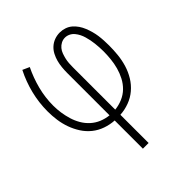

<svg xmlns="http://www.w3.org/2000/svg" viewBox="-200 -653 1001 1001"><g transform="rotate(-45 300.0 -152.5)"><path d="M279 215V7Q246 5 214.5 -6Q183 -17 157.5 -37.5Q132 -58 114 -86Q96 -114 85 -145Q74 -176 69.5 -208.5Q65 -241 65 -274Q65 -338 80.5 -400.5Q96 -463 125 -520L163 -503Q137 -450 122 -392Q107 -334 107 -275Q107 -247 111 -220Q115 -193 123 -166.5Q131 -140 145 -116Q159 -92 179.5 -73.5Q200 -55 225.5 -44.5Q251 -34 279 -31V-343Q279 -363 281 -383.5Q283 -404 288 -423Q293 -442 302.5 -460.5Q312 -479 327 -492.5Q342 -506 361 -513Q380 -520 401 -520Q419 -520 437 -514Q455 -508 469 -496Q483 -484 493.5 -468.5Q504 -453 511 -435.5Q518 -418 523 -400Q528 -382 530.5 -364Q533 -346 534 -327Q535 -308 535 -290Q535 -256 531.5 -222Q528 -188 518 -155Q508 -122 490 -92.5Q472 -63 446 -41Q420 -19 387.5 -7Q355 5 321 7V215ZM321 -31Q350 -34 377 -45.5Q404 -57 424.5 -77Q445 -97 458.5 -123Q472 -149 479.5 -176.5Q487 -204 490 -233Q493 -262 493 -290Q493 -305 492 -319.5Q491 -334 489.5 -348.5Q488 -363 485 -377.5Q482 -392 478 -406Q474 -420 467.5 -433Q461 -446 451.5 -457.5Q442 -469 428.5 -475.5Q415 -482 401 -482Q386 -482 372.5 -475Q359 -468 349.5 -456.5Q340 -445 335 -431Q330 -417 326.5 -402.5Q323 -388 322 -373Q321 -358 321 -343Z"/></g></svg>

Font: Iosevka SS04 XLt Ex
Style: Regular
Weight: 200
Width: 7
Monospace: yes
Designer: Belleve Invis
Foundry: Belleve Invis
Version: Version 19.0.0; ttfautohint (v1.8.4)